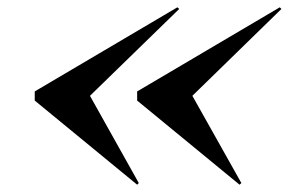

<svg xmlns="http://www.w3.org/2000/svg" viewBox="-20 -650 790 525"><path d="M506 -388 640 -149.5 635 -145 355 -375V-400L745 -630L749.5 -625.5ZM226 -388 359.5 -149.5 355 -145 75 -375V-400L465 -630L470 -625.5Z"/></svg>

Font: Bodoni* 24pt Medium
Style: Italic
Weight: 500
Italic angle: -13°
Version: Version 2.3